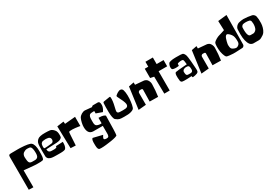

<svg xmlns="http://www.w3.org/2000/svg" viewBox="88 -2018 5273 3645"><g transform="rotate(-30 2724.0 -196.0)"><path d="M348.6 -127Q404.8 -126 413.6 -127Q460.4 -131.3 477.1 -165Q489.3 -189.9 489.3 -234.4Q489.3 -293 481.4 -326.7Q473.6 -360.4 461.4 -372.3Q449.2 -384.3 428.7 -386.2Q410.6 -388.7 389.6 -388.7Q380.4 -388.7 368.7 -387.7Q364.3 -387.2 356.9 -385.7Q349.6 -384.3 331.1 -376.5Q312.5 -368.7 298.6 -357.2Q284.7 -345.7 274.2 -323Q263.7 -300.3 265.1 -271Q266.1 -250.5 267.1 -238.3Q268.1 -226.1 269.5 -210.9Q271 -195.8 272.9 -187.3Q274.9 -178.7 278.1 -168.5Q281.2 -158.2 285.6 -152.8Q290 -147.5 295.9 -141.6Q301.8 -135.7 309.3 -133.3Q316.9 -130.9 326.7 -128.9Q336.4 -127 348.6 -127ZM512.7 -424.3Q565.4 -377 565.4 -233.9Q565.4 -152.8 560.8 -113.3Q556.2 -73.7 542 -57.1Q533.2 -46.9 482.9 -44.2Q432.6 -41.5 386.7 -43.9L341.3 -46.9L123.5 -66.9V304.2L23.9 300.8V-384.3Q23.9 -402.3 23.9 -410.2Q23.9 -418 25.1 -429.4Q26.4 -440.9 27.6 -444.6Q28.8 -448.2 32.7 -454.3Q36.6 -460.4 40.8 -461.7Q44.9 -462.9 53.5 -464.8Q62 -466.8 70.8 -467Q79.6 -467.3 93.8 -467.3Q114.7 -467.3 157.2 -467.8Q199.7 -468.3 221.7 -468.5Q243.7 -468.8 275.4 -467.8Q474.1 -459.5 512.7 -424.3Z M871.6 -263.7Q883.8 -283.2 883.8 -303.7Q883.8 -319.8 877.9 -333Q873.5 -343.3 862.8 -352.5Q852.1 -361.8 841.3 -364.3Q809.1 -372.1 773.9 -372.1Q746.6 -372.1 718.8 -366.7Q703.6 -363.8 689.7 -351.1Q675.8 -338.4 671.4 -323.2Q665 -297.9 665 -273.4V-268.1Q665.5 -247.1 669.7 -240Q673.8 -232.9 682.1 -231.9Q695.8 -231.4 722.2 -233.2Q748.5 -234.9 771.2 -237.1Q793.9 -239.3 816.4 -241.7Q838.9 -244.1 839.8 -244.1Q848.1 -244.6 857.4 -250.5Q866.7 -256.3 871.6 -263.7ZM1018.1 -423.3Q1040 -398.4 1046.9 -367.9Q1053.7 -337.4 1052.7 -296.9Q1052.2 -273.4 1049.1 -262.7Q1045.9 -252 1040.5 -246.8Q1035.2 -241.7 1016.1 -229Q1002 -219.2 974.9 -213.6Q947.8 -208 927.7 -207L907.7 -206.5L696.8 -196.8Q695.8 -165 710.9 -145.5Q719.2 -135.3 731.4 -129.9Q743.7 -124.5 751.2 -123.3Q758.8 -122.1 777.8 -121.8Q796.9 -121.6 801.3 -121.1Q849.6 -118.2 872.1 -128.9Q879.9 -132.8 882.6 -139.9Q885.3 -147 883.8 -152.3L882.8 -157.7L1038.6 -164.1Q1041.5 -64.5 1007.8 -24.4Q1002.9 -18.6 993.7 -14.4Q984.4 -10.3 970.2 -7.8Q956.1 -5.4 943.1 -3.9Q930.2 -2.4 909.9 -2Q889.6 -1.5 876.5 -1.5Q863.3 -1.5 840.3 -1.7Q817.4 -2 807.1 -2Q743.2 -2 709 -7.3Q674.8 -12.7 646 -31.2Q633.3 -40 623.8 -56.6Q614.3 -73.2 613.3 -88.4Q609.9 -242.2 613.3 -313.5Q615.7 -365.7 625.7 -391.1Q635.7 -416.5 662.1 -441.9Q703.6 -482.4 834 -480.5Q892.1 -480 935.1 -474.6Q955.1 -472.7 973.1 -461.9Q999 -445.8 1018.1 -423.3Z M1106 14.2 1094.7 -470.2 1241.7 -490.2 1246.1 -438.5 1477.1 -459V-257.3Q1462.9 -259.8 1440.9 -263.4Q1418.9 -267.1 1374.3 -272.5Q1329.6 -277.8 1312.5 -276.9Q1301.8 -276.4 1289.3 -275.9Q1276.9 -275.4 1271 -275.6Q1265.1 -275.9 1257.6 -274.4Q1250 -272.9 1247.8 -272.9Q1245.6 -272.9 1241.7 -269.5Q1237.8 -266.1 1237.3 -264.6Q1236.8 -263.2 1235.1 -256.3Q1233.4 -249.5 1233.4 -245.1Q1233.4 -240.7 1232.4 -229.2Q1231.4 -217.8 1230.5 -209.5L1216.8 19.5Z M1845.7 -457.5 1875 -479Q1966.3 -480 1989.7 -479Q2033.2 -477.1 2030.3 -395.5Q2029.3 -367.7 2016.6 -336.7Q2003.9 -305.7 1991.7 -289.1L1980 -272L1847.7 -319.3V-371.1Q1838.4 -371.6 1824.2 -372.1Q1810.1 -372.6 1782.7 -369.1Q1755.4 -365.7 1747.1 -357.4Q1731.4 -341.3 1724.6 -319.8Q1717.8 -298.3 1717.8 -249.5Q1717.8 -243.7 1717.8 -229.5Q1717.8 -215.3 1717.8 -210Q1717.8 -204.6 1718 -192.9Q1718.3 -181.2 1719 -176.3Q1719.7 -171.4 1721.2 -162.1Q1722.7 -152.8 1724.9 -148.4Q1727.1 -144 1730.2 -137.2Q1733.4 -130.4 1737.5 -126.7Q1741.7 -123 1747.6 -118.9Q1753.4 -114.7 1760.3 -111.8Q1793 -98.6 1828.6 -98.6Q1838.9 -98.6 1852.5 -100.6V-219.7Q1885.7 -220.7 1912.8 -217.3Q1939.9 -213.9 1954.8 -208.5Q1969.7 -203.1 1980 -197.5Q1990.2 -191.9 1993.7 -187.5L1996.6 -183.6Q1992.2 199.2 1981 237.3Q1977.5 248 1935.8 260.5Q1894 272.9 1837.2 281.7Q1780.3 290.5 1719.5 297.4Q1658.7 304.2 1617.2 304Q1575.7 303.7 1564.5 297.4Q1545.9 281.2 1541 246.6Q1536.1 211.9 1537.1 142.1Q1537.6 119.6 1540.5 102.1Q1543.5 84.5 1547.9 75.9Q1552.2 67.4 1556.4 62.3Q1560.5 57.1 1563.5 55.7L1566.4 54.7L1769 104Q1768.1 105.5 1766.4 107.7Q1764.6 109.9 1760.3 116.9Q1755.9 124 1752 130.9Q1748 137.7 1744.1 146.2Q1740.2 154.8 1738.3 161.9Q1736.3 168.9 1737.1 175Q1737.8 181.2 1741.7 184.6Q1756.8 196.3 1788.8 197.3Q1820.8 198.2 1831.5 187Q1837.9 180.7 1842 166.5Q1846.2 152.3 1847.2 141.6L1847.7 130.9V-46.9Q1707 -44.4 1638.2 -46.9Q1521.5 -50.8 1521.5 -209Q1521.5 -248 1533.4 -300.8Q1545.4 -353.5 1562.5 -388.7Q1580.6 -422.9 1620.4 -447Q1660.2 -471.2 1699.2 -471.2Q1712.9 -471.2 1729.5 -468.3Z M2098.6 -436.5 2230.5 -458Q2231 -458 2231.9 -458.3Q2232.9 -458.5 2232.9 -458.5Q2237.8 -458.5 2241.9 -455.1Q2246.1 -451.7 2246.6 -446.8Q2251.5 -406.2 2244.4 -353.3Q2237.3 -300.3 2226.8 -260.3Q2216.3 -220.2 2210 -185.8Q2203.6 -151.4 2208.5 -141.1Q2211.4 -135.3 2214.8 -131.1Q2218.3 -127 2221.4 -123.8Q2224.6 -120.6 2231 -118.9Q2237.3 -117.2 2241.7 -116Q2246.1 -114.7 2257.1 -114Q2268.1 -113.3 2275.4 -113Q2282.7 -112.8 2300 -112.5Q2317.4 -112.3 2329.6 -111.8Q2395.5 -109.4 2421.6 -127.2Q2447.8 -145 2442.4 -189Q2436 -241.2 2358.9 -388.2Q2356 -394 2356 -399.4Q2356 -410.2 2363.8 -417Q2374.5 -426.8 2386.2 -435.8Q2397.9 -444.8 2415.5 -455.1Q2433.1 -465.3 2448.7 -470.5Q2464.4 -475.6 2481.4 -473.6Q2498.5 -471.7 2511.2 -460.4Q2531.7 -442.4 2539.8 -378.7Q2547.9 -314.9 2543.9 -245.1Q2540 -175.3 2527.6 -113.8Q2515.1 -52.2 2498.5 -36.6Q2477.1 -16.6 2439.7 -6.3Q2402.3 3.9 2371.1 5.6Q2339.8 7.3 2285.6 7.3Q2216.8 7.3 2185.8 -0.7Q2154.8 -8.8 2112.3 -43Q2094.7 -57.1 2085 -105.2Q2075.2 -153.3 2074.2 -218.5Q2073.2 -283.7 2074.2 -327.6Q2075.2 -371.6 2077.6 -413.6Q2078.1 -421.9 2084.2 -428.5Q2090.3 -435.1 2098.6 -436.5Z M2587.9 30.8 2652.3 -446.8 2767.1 -468.8V-416.5L2948.7 -400.9Q2953.6 -400.9 2961.4 -399.7Q2969.2 -398.4 2987.8 -389.9Q3006.3 -381.3 3018.1 -367.7Q3032.2 -350.6 3042.5 -326.7Q3054.2 -299.8 3054.2 -271V-270.5V-266.1Q3054.2 -210.9 3047.9 -132.3Q3041.5 -53.7 3032.7 1.5L2848.6 -1.5L2853.5 -258.3V-258.8Q2853.5 -268.1 2847.2 -274.7Q2840.8 -281.2 2831.5 -281.7L2799.3 -283.2H2797.9Q2780.8 -283.2 2768.6 -271Q2756.3 -258.8 2756.3 -241.7V15.6Z M3164.6 7.3 3159.2 -367.7 3079.6 -384.3V-587.9H3156.7V-695.8H3319.3V-551.8H3471.2V-415H3283.2V7.3Z M3748 -79.1H3748.5Q3752.4 -79.1 3764.4 -78.9Q3776.4 -78.6 3780.5 -78.6Q3784.7 -78.6 3794.7 -79.1Q3804.7 -79.6 3808.6 -81.3Q3812.5 -83 3819.6 -85.7Q3826.7 -88.4 3829.6 -92.8Q3832.5 -97.2 3836.4 -103.3Q3840.3 -109.4 3841.6 -118.2Q3842.8 -127 3842.8 -137.7Q3842.8 -185.1 3833 -202.4Q3823.2 -219.7 3802.2 -221.2Q3780.3 -222.7 3775.4 -222.7Q3773.4 -222.7 3768.6 -222.4Q3763.7 -222.2 3761.7 -222.2Q3758.8 -221.7 3753.9 -220.9Q3749 -220.2 3736.3 -216.1Q3723.6 -211.9 3714.4 -205.6Q3705.1 -199.2 3698 -186.8Q3690.9 -174.3 3691.9 -158.2Q3692.9 -143.6 3693.6 -135.5Q3694.3 -127.4 3696 -117.7Q3697.8 -107.9 3700.2 -103Q3702.6 -98.1 3706.5 -92.5Q3710.4 -86.9 3716.1 -84.7Q3721.7 -82.5 3729.5 -80.8Q3737.3 -79.1 3748 -79.1ZM3922.4 -120.1Q3922.4 -113.3 3923.6 -96.7Q3924.8 -80.1 3924.3 -70.8Q3923.8 -61.5 3921.4 -48.8Q3918.9 -36.1 3910.6 -27.3Q3902.3 -18.6 3888.2 -12.7Q3845.2 3.9 3795.4 7.8H3794.4Q3784.2 7.8 3783.2 -2.4L3781.2 -15.6Q3780.3 -22 3774.4 -22H3773.9Q3580.6 -8.3 3560.1 -26.4Q3545.4 -39.1 3541.7 -55.9Q3538.1 -72.8 3535.6 -119.6Q3535.2 -127.4 3535.2 -131.8Q3530.3 -225.1 3560.1 -237.3Q3567.9 -240.7 3631.1 -246.8Q3694.3 -252.9 3753.9 -257.3L3813 -261.7Q3806.2 -351.6 3792 -367.7Q3778.8 -378.4 3738.3 -374.8Q3697.8 -371.1 3678.7 -361.8Q3663.1 -354 3669.4 -327.1Q3669.4 -326.7 3669.7 -325.4Q3669.9 -324.2 3669.9 -323.7Q3669.9 -318.4 3666 -314.5Q3662.1 -310.5 3657.2 -310.1Q3631.3 -307.6 3606.2 -306.6Q3581.1 -305.7 3553 -311Q3524.9 -316.4 3519.5 -329.1Q3499.5 -381.3 3536.6 -446.3Q3545.9 -461.9 3587.2 -470.5Q3628.4 -479 3665 -479.5L3701.7 -480.5Q3823.7 -481 3843.8 -473.1Q3858.9 -467.3 3872.3 -448Q3885.7 -428.7 3893.6 -401.9Q3900.9 -377 3911.6 -264.9Q3922.4 -152.8 3922.4 -120.1Z M3965.8 30.8 4030.3 -446.8 4145 -468.8V-416.5L4326.7 -400.9Q4331.5 -400.9 4339.4 -399.7Q4347.2 -398.4 4365.7 -389.9Q4384.3 -381.3 4396 -367.7Q4410.2 -350.6 4420.4 -326.7Q4432.1 -299.8 4432.1 -271V-270.5V-266.1Q4432.1 -210.9 4425.8 -132.3Q4419.4 -53.7 4410.6 1.5L4226.6 -1.5L4231.4 -258.3V-258.8Q4231.4 -268.1 4225.1 -274.7Q4218.8 -281.2 4209.5 -281.7L4177.2 -283.2H4175.8Q4158.7 -283.2 4146.5 -271Q4134.3 -258.8 4134.3 -241.7V15.6Z M4866.7 -146.5Q4869.6 -231.4 4850.1 -280.3Q4837.9 -310.1 4806.2 -342Q4774.4 -374 4752.9 -374Q4738.3 -374 4724.9 -356.2Q4711.4 -338.4 4701.9 -309.6Q4692.4 -280.8 4686.3 -256.3Q4680.2 -231.9 4675.8 -207Q4674.8 -198.2 4674.1 -184.3Q4673.3 -170.4 4677.7 -141.6Q4682.1 -112.8 4694.3 -100.6Q4710.4 -85 4737.8 -73.7Q4765.1 -62.5 4787.6 -62Q4811 -63 4838.1 -85.9Q4865.2 -108.9 4866.7 -146.5ZM4740.2 -674.8 4933.6 -695.8 4926.8 -54.7V-53.7Q4926.8 -36.1 4914.3 -21.2Q4901.9 -6.3 4884.8 -2.9L4730 4.4Q4710.4 4.9 4680.7 4.4Q4650.9 3.9 4596.2 -2.2Q4541.5 -8.3 4530.8 -20.5Q4512.2 -41.5 4495.6 -95.9Q4479 -150.4 4476.1 -203.6Q4469.2 -331.1 4492.2 -356Q4515.1 -379.4 4553.7 -401.4Q4592.3 -423.3 4624 -431.2Q4643.1 -436 4674.1 -445.8Q4705.1 -455.6 4726.6 -462.9L4748 -470.2Z M5267.6 -179.2Q5282.7 -203.6 5288.6 -239.3Q5294.4 -274.9 5293 -301.8Q5291.5 -328.6 5287.1 -352.1Q5285.2 -362.8 5276.6 -372.3Q5268.1 -381.8 5257.8 -385.3Q5219.7 -394.5 5184.6 -394.5H5178.7Q5149.4 -394.5 5119.6 -388.2Q5106 -383.3 5094.2 -369.9Q5082.5 -356.4 5079.6 -342.3Q5078.6 -337.4 5078.6 -333.5V-333L5077.6 -279.8Q5078.1 -189.5 5105 -152.8Q5109.9 -146 5119.4 -141.4Q5128.9 -136.7 5137.7 -136.7H5139.2H5198.2H5199.7Q5214.4 -136.7 5225.6 -144L5250 -159.2Q5260.7 -168 5267.6 -179.2ZM5414.1 -385.3Q5420.9 -354.5 5423.6 -317.1Q5426.3 -279.8 5424.6 -234.1Q5422.9 -188.5 5409.7 -141.8Q5396.5 -95.2 5372.6 -59.6Q5357.4 -37.1 5336.4 -21.5L5286.1 9.3Q5259.8 25.9 5229 26.9H5106.4Q5088.4 26.4 5067.6 16.1Q5046.9 5.9 5036.1 -8.3Q4979 -83 4978.5 -249L4981 -350.1Q4981 -357.9 4982.9 -366.7Q4989.7 -395 5014.4 -420.2Q5039.1 -445.3 5066.9 -453.1Q5122.1 -467.3 5172.4 -468.8Q5210.9 -468.3 5263.9 -462.2Q5316.9 -456.1 5353.5 -447.3Q5374 -441.9 5391.8 -423.8Q5409.7 -405.8 5414.1 -385.3Z"/></g></svg>

Font: Some Time Later
Style: Regular
Weight: 400
Version: Version 003.300